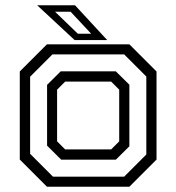

<svg xmlns="http://www.w3.org/2000/svg" viewBox="-20 -708 668 728"><path d="M158 0 55 -103V-437L158 -540H470.5L573.5 -437V-103L470.5 0ZM180.8 -38.2H450.8L534.8 -122.2V-417.8L450.8 -501.8H178.8L94.2 -417.2V-124.8ZM212.2 -102.5 158.5 -155.8V-386.2L210.2 -437.5H419.2L470.5 -386.8V-153.2L419.2 -102.5ZM227 -141.5H401.5L432 -172V-368L401.5 -398.5H227L196.5 -368V-172ZM386.5 -556H263L121 -688H264.5ZM325.8 -580 247.8 -663.5H188.8L275.2 -580Z"/></svg>

Font: Tourney Thin
Style: Regular
Weight: 100
Designer: Tyler Finck
Foundry: Etcetera Type Co
Version: Version 1.015